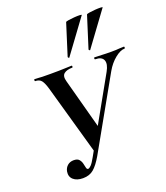

<svg xmlns="http://www.w3.org/2000/svg" viewBox="-160 -994 965 1115"><g transform="rotate(-20 323.0 -436.5)"><path d="M160 12Q122 12 101 -6.5Q80 -25 85 -56Q89 -78 104.5 -91.5Q120 -105 143 -105Q166 -105 176 -93.5Q186 -82 189.5 -67Q193 -52 195.5 -40.5Q198 -29 206 -29Q213 -29 224.5 -40.5Q236 -52 253 -83L499 -522Q522 -563 512 -588Q502 -613 461 -613Q458 -613 458 -619Q458 -625 461 -625Q484 -625 506.5 -623.5Q529 -622 563 -622Q582 -622 593 -622.5Q604 -623 615 -624Q626 -625 643 -625Q646 -625 646 -619Q646 -613 643 -613Q617 -613 583.5 -586Q550 -559 526 -517L280 -80Q252 -32 226 -10Q200 12 160 12ZM276 -105 152 -544Q141 -582 128.5 -597.5Q116 -613 90 -613Q88 -613 88 -619Q88 -625 90 -625Q105 -625 114 -624Q123 -623 138 -622.5Q153 -622 187 -622Q250 -622 277 -623.5Q304 -625 320 -625Q323 -625 323 -619Q323 -613 320 -613Q286 -613 268.5 -599Q251 -585 261 -550L349 -223ZM324 -674Q323 -671 319 -674.5Q315 -678 316 -681L377 -874Q379 -877 395 -879.5Q411 -882 430.5 -883.5Q450 -885 464 -884.5Q478 -884 476 -881ZM453 -674Q452 -671 447.5 -674.5Q443 -678 445 -681L506 -874Q508 -877 523.5 -879.5Q539 -882 559 -883.5Q579 -885 593 -884.5Q607 -884 605 -881Z"/></g></svg>

Font: Cormorant
Style: Bold Italic
Weight: 700
Italic angle: -10°
Designer: Christian Thalmann (Catharsis Fonts)
Foundry: Catharsis Fonts
Version: Version 4.000